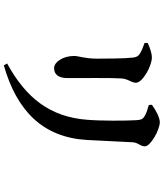

<svg xmlns="http://www.w3.org/2000/svg" viewBox="57 -874 885 1040"><g transform="rotate(90 500.0 -354.5)"><path d="M324.3 49.9 334.7 67.8C581.6 -2.8 725 -144.1 738.7 -383.3C742.4 -443.9 747.6 -571.8 751.1 -629.6C752.8 -660.5 773.2 -670.8 773.2 -696.6C773.2 -726.7 684.3 -777.1 642.2 -777.1C616.3 -777.1 575 -754.1 548 -734.2L549 -717.6C571.6 -711.2 593.9 -704.6 609 -695.2C627.7 -684 629.7 -673.4 631.5 -649.6C635 -592.7 635.6 -458.1 629.2 -383C613.8 -185.2 514 -53.8 324.3 49.9ZM349.1 -204.5C382.7 -204.5 403.5 -226.4 403.5 -278.8C403.5 -346.7 401.9 -522.7 405.2 -566.4C407.5 -607.3 428.6 -621.8 428.6 -648.1C428.6 -684.4 336.8 -734.1 292.6 -734.1C266.7 -734.1 237.5 -722.6 212.9 -711.3L213.2 -694.7C235.4 -687.3 256 -678.3 270.5 -669.4C285.3 -660.4 289.7 -651.7 292.4 -631.8C297.6 -591 298.4 -485 298.2 -435.6C297.6 -366.9 283.6 -338.2 283.6 -312.7C283.6 -254 315.8 -204.5 349.1 -204.5Z"/></g></svg>

Font: Source Han Serif TW VF
Style: Regular
Weight: 250
Designer: Ryoko NISHIZUKA 西塚涼子 (kana & ideographs); Frank Grießhammer (Latin, Greek & Cyrillic); Wenlong ZHANG 张文龙 (bopomofo); San
Foundry: Adobe
Version: Version 2.002;hotconv 1.1.0;makeotfexe 2.6.0